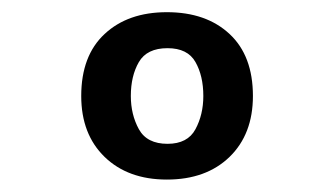

<svg xmlns="http://www.w3.org/2000/svg" viewBox="-20 -701 543 312"><path d="M251.2 -409.2Q188 -409.2 150 -446Q112 -482.9 112 -545Q112 -610.5 150 -645.8Q188 -681.2 251.2 -681.2Q315 -681.2 353 -645.8Q391 -610.5 391 -545Q391 -482.9 353 -446Q315 -409.2 251.2 -409.2ZM252.2 -467.3Q284.9 -467.3 297.6 -491Q310.4 -514.8 310.4 -545Q310.4 -577.7 297.6 -600.2Q284.9 -622.7 252.2 -622.7Q218.8 -622.7 205.7 -600.2Q192.6 -577.7 192.6 -545Q192.6 -514.8 205.7 -491Q218.8 -467.3 252.2 -467.3Z"/></svg>

Font: Andada Pro
Style: Regular
Weight: 400
Designer: Carolina Giovagnoli
Foundry: Huerta Tipografica
Version: Version 3.003